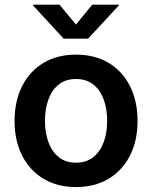

<svg xmlns="http://www.w3.org/2000/svg" viewBox="-20 -779 642 811"><path d="M300.8 11.2Q222.2 11.2 163.8 -23.9Q105.5 -59.1 73.5 -121.8Q41.5 -184.6 41.5 -268.1Q41.5 -352.1 73.5 -415.3Q105.5 -478.5 163.8 -513.4Q222.2 -548.3 300.8 -548.3Q380.4 -548.3 438.7 -513.4Q497.1 -478.5 529.1 -415.3Q561 -352.1 561 -268.1Q561 -184.6 529.1 -121.8Q497.1 -59.1 438.7 -23.9Q380.4 11.2 300.8 11.2ZM300.8 -91.8Q344.7 -91.8 374 -115.2Q403.3 -138.7 418 -178.5Q432.6 -218.3 432.6 -268.6Q432.6 -318.8 418 -358.9Q403.3 -398.9 374 -422.1Q344.7 -445.3 300.8 -445.3Q257.3 -445.3 228.3 -422.1Q199.2 -398.9 184.6 -358.9Q169.9 -318.8 169.9 -268.6Q169.9 -218.3 184.6 -178.5Q199.2 -138.7 228.3 -115.2Q257.3 -91.8 300.8 -91.8ZM231.4 -759.3 300.8 -675.3 369.6 -759.3H481.9V-755.9L352.1 -615.7H249L119.6 -755.9V-759.3Z"/></svg>

Font: Inter 17pt SemiBold
Style: Regular
Weight: 600
Version: Version 4.001;git-66647c0bb